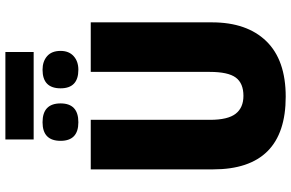

<svg xmlns="http://www.w3.org/2000/svg" viewBox="-204 -867 1081 713"><g transform="rotate(-90 336.5 -510.5)"><path d="M175 -1031V-926H500V-1031ZM365 -826Q365 -760 434 -760Q465 -760 484.5 -777.5Q504 -795 504 -826Q504 -859 484.5 -876Q465 -893 434 -893Q365 -893 365 -826ZM170 -826Q170 -760 239 -760Q309 -760 309 -826Q309 -893 239 -893Q170 -893 170 -826ZM426 -714V-272Q426 -204 405 -175.5Q384 -147 337 -147Q293 -147 270.5 -176Q248 -205 248 -271V-714H64V-260Q64 10 334 10Q470 10 540 -62Q610 -134 610 -264V-714Z"/></g></svg>

Font: Noto Sans UI SemiCondensed Black
Style: Regular
Weight: 900
Width: 4
Designer: Monotype Design Team
Foundry: Monotype Imaging Inc.
Version: 1.001